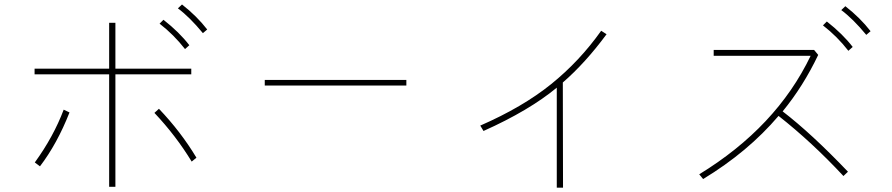

<svg xmlns="http://www.w3.org/2000/svg" viewBox="-20 -824 4040 870"><path d="M136.7 -487.3V-512.7H474.6V-720.7H502.9V-512.7H846.7V-487.3H502.9V22.5H474.6V-487.3ZM137.7 -87.9Q222.7 -205.1 268.6 -327.1L294.9 -314.5Q239.3 -172.9 161.1 -70.3ZM679.7 -312.5 700.2 -331.1Q799.8 -226.6 870.1 -109.4L848.6 -91.8Q777.3 -209 679.7 -312.5ZM786.1 -786.1 804.7 -803.7Q872.1 -751 918.9 -690.4L899.4 -673.8Q838.9 -747.1 786.1 -786.1ZM703.1 -716.8 720.7 -734.4Q793 -677.7 837.9 -619.1L818.4 -601.6Q767.6 -667 703.1 -716.8Z M1179.7 -436.5V-461.9H1821.3V-436.5Z M2156.2 -254.9Q2348.6 -338.9 2477.5 -442.9Q2606.4 -546.9 2704.1 -684.6L2728.5 -668.9Q2631.8 -538.1 2530.3 -450.2L2531.2 26.4H2502.9V-426.8Q2377.9 -323.2 2170.9 -230.5Z M3148.4 -34.2Q3498 -248 3653.3 -571.3H3213.9V-597.7H3668.9L3687.5 -575.2Q3620.1 -433.6 3526.4 -319.3Q3657.2 -218.8 3822.3 -45.9L3801.8 -26.4Q3659.2 -179.7 3507.8 -298.8Q3369.1 -135.7 3166 -12.7ZM3792 -778.3 3810.5 -795.9Q3877.9 -743.2 3924.8 -682.6L3905.3 -666Q3844.7 -739.3 3792 -778.3ZM3709 -709 3726.6 -726.6Q3798.8 -669.9 3843.8 -611.3L3824.2 -593.8Q3773.4 -659.2 3709 -709Z"/></svg>

Font: Gothic A1 Thin
Style: Regular
Weight: 250
Designer: HanYang I&C Co.,Ltd.
Foundry: HanYang I&C Co.,Ltd.
Version: Version 2.50